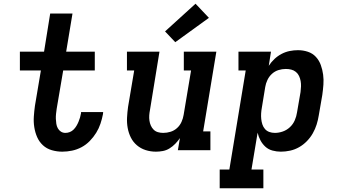

<svg xmlns="http://www.w3.org/2000/svg" viewBox="-20 -808 1840 1033"><path d="M315 8Q286 8 258.5 0Q231 -8 211 -26.5Q191 -45 180 -70Q169 -95 164.5 -123.5Q160 -152 162 -181Q164 -210 168 -239L200 -429H87V-530H217L250 -735H370L336 -530H490V-429H320L285 -223Q283 -209 281.5 -195.5Q280 -182 280.5 -168.5Q281 -155 283 -142Q285 -129 291 -118Q297 -107 307.5 -100Q318 -93 332 -93Q344 -93 355.5 -97.5Q367 -102 376 -111Q385 -120 391.5 -131Q398 -142 402.5 -153Q407 -164 410.5 -175.5Q414 -187 416 -199Q416 -201 416 -202Q416 -203 416 -205H535Q535 -202 534.5 -199.5Q534 -197 534 -194Q529 -168 520.5 -142.5Q512 -117 497.5 -93.5Q483 -70 463 -49.5Q443 -29 418.5 -16Q394 -3 367.5 2.5Q341 8 315 8Z M819 8Q790 8 763.5 -0.5Q737 -9 716.5 -26.5Q696 -44 684 -68Q672 -92 667 -119.5Q662 -147 663.5 -175.5Q665 -204 669 -233L702 -429H663V-530H838L787 -217Q784 -202 783 -187.5Q782 -173 784 -159Q786 -145 791.5 -132.5Q797 -120 806.5 -110.5Q816 -101 829.5 -97Q843 -93 858 -93Q878 -93 897.5 -99Q917 -105 932.5 -119Q948 -133 956.5 -152Q965 -171 968 -190L1008 -429H969V-530H1144L1073 -101H1112V0H937L948 -65Q937 -49 923 -34.5Q909 -20 892 -9.5Q875 1 856 4.5Q837 8 819 8ZM923 -581 868 -639 1032 -788 1104 -712Z M1162 205V104H1214L1302 -429H1263V-530H1438L1426 -454Q1439 -474 1456.5 -490.5Q1474 -507 1495 -518Q1516 -529 1538.5 -533.5Q1561 -538 1583 -538Q1611 -538 1636.5 -529.5Q1662 -521 1679.5 -502Q1697 -483 1706 -458Q1715 -433 1718.5 -406.5Q1722 -380 1720 -352.5Q1718 -325 1714 -297L1695 -187Q1691 -162 1683.5 -138Q1676 -114 1663 -91Q1650 -68 1631 -48.5Q1612 -29 1589 -16Q1566 -3 1541 2.5Q1516 8 1491 8Q1468 8 1446 2Q1424 -4 1408 -18.5Q1392 -33 1381.5 -52.5Q1371 -72 1366 -94L1333 104H1397V205ZM1459 -93Q1480 -93 1501.5 -100.5Q1523 -108 1540 -124Q1557 -140 1566 -161Q1575 -182 1578 -203L1597 -313Q1599 -328 1599.5 -343Q1600 -358 1597.5 -372Q1595 -386 1589 -399Q1583 -412 1572 -421Q1561 -430 1547 -433.5Q1533 -437 1518 -437Q1498 -437 1478.5 -431Q1459 -425 1443.5 -411Q1428 -397 1419 -378Q1410 -359 1407 -340L1389 -230Q1386 -214 1385 -198.5Q1384 -183 1385.5 -168Q1387 -153 1391.5 -139Q1396 -125 1405.5 -114Q1415 -103 1429 -98Q1443 -93 1459 -93Z"/></svg>

Font: Iosevka Curly Slab ExObl
Style: Bold
Weight: 700
Width: 7
Italic angle: -9°
Monospace: yes
Designer: Belleve Invis
Foundry: Belleve Invis
Version: Version 11.0.0; ttfautohint (v1.8.3)